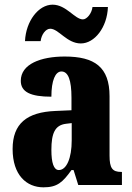

<svg xmlns="http://www.w3.org/2000/svg" viewBox="-20 -792 563 822"><path d="M326 -606C385 -606 439 -675 442 -762H376C373 -735 352 -709 335 -709C300 -709 264 -772 205 -772C145 -772 91 -702 87 -616H154C157 -643 175 -669 195 -669C231 -669 266 -606 326 -606ZM166 10C225 10 248 -11 286 -64H295L315 0H502V-56H499C461 -56 449 -72 449 -126V-380C449 -505 385 -550 257 -550C155 -550 69 -518 69 -446C69 -398 111 -378 200 -378C200 -448 217 -486 243 -486C272 -486 286 -449 286 -374V-320L218 -317C95 -312 34 -263 34 -154C34 -42 94 10 166 10ZM232 -64C210 -64 200 -95 200 -150C200 -221 215 -256 262 -262L287 -265V-191C287 -115 265 -64 232 -64Z"/></svg>

Font: Noto Serif Ethiopic ExtraCondensed Black
Style: Regular
Weight: 900
Width: 2
Designer: Monotype Design Team
Foundry: Monotype Imaging Inc.
Version: Version 2.102